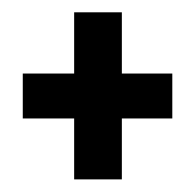

<svg xmlns="http://www.w3.org/2000/svg" viewBox="-20 -396 314 312"><path d="M100.5 -104.5H178V-203.5H260V-276.5H178V-376H100.5V-276.5H17V-203.5H100.5Z"/></svg>

Font: Anybody Medium
Style: Regular
Weight: 500
Designer: Tyler Finck
Foundry: Etcetera Type Company
Version: Version 1.110